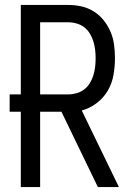

<svg xmlns="http://www.w3.org/2000/svg" viewBox="-20 -755 540 775"><path d="M375 0 228 -304H142V0H64V-304H19V-374H64V-735H256Q283 -735 309.5 -729Q336 -723 359 -708.5Q382 -694 399 -672.5Q416 -651 426.5 -626Q437 -601 440.5 -574Q444 -547 444 -520Q444 -486 438 -452Q432 -418 415 -389Q398 -360 370.5 -339Q343 -318 310 -309L460 0ZM256 -374Q273 -374 290 -379Q307 -384 320.5 -394.5Q334 -405 343 -420Q352 -435 357 -451.5Q362 -468 364 -485Q366 -502 366 -520Q366 -537 364 -554Q362 -571 357 -587.5Q352 -604 343 -619Q334 -634 320.5 -644.5Q307 -655 290 -660Q273 -665 256 -665H142V-374Z"/></svg>

Font: Huly
Style: Regular
Weight: 400
Designer: Belleve Invis
Foundry: Belleve Invis
Version: Version 33.2.5; ttfautohint (v1.8.4)